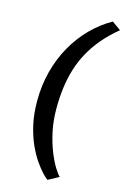

<svg xmlns="http://www.w3.org/2000/svg" viewBox="-150 -929 762 1163"><g transform="rotate(15 231.0 -347.5)"><path d="M88 -279Q88 -377 111.2 -465.5Q134.5 -554 177 -629Q219.5 -704 278 -763Q336.5 -822 406.5 -861.5L462 -822Q405.5 -775.5 363.5 -726Q321.5 -676.5 292.5 -623.5Q263.5 -570.5 246 -513.2Q228.5 -456 220.5 -394.2Q212.5 -332.5 212.5 -265Q212.5 -188 227 -121Q241.5 -54 262.8 -1.2Q284 51.5 305.2 85.5Q326.5 119.5 339.5 131L272 167.5Q261 160.5 239.5 138Q218 115.5 192 78.2Q166 41 142.2 -11.2Q118.5 -63.5 103.2 -130.5Q88 -197.5 88 -279Z"/></g></svg>

Font: Merriweather 20pt ExtraBold
Style: Italic
Weight: 800
Italic angle: -7.8°
Version: Version 2.101